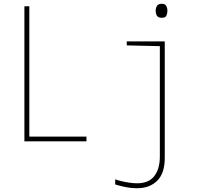

<svg xmlns="http://www.w3.org/2000/svg" viewBox="-20 -747 1100 1015"><path d="M109 0V-714H135V-25H437V0ZM835 -653Q816 -653 809.5 -664Q803 -675 803 -690Q803 -704 809.5 -715.5Q816 -727 835 -727Q853 -727 859 -715.5Q865 -704 865 -690Q865 -677 860 -665Q855 -653 835 -653ZM705 248Q669 248 634.5 240Q600 232 589 228V201Q599 205 619 210Q639 215 662.5 218.5Q686 222 705 222Q766 222 795.5 184Q825 146 825 81V-503L650 -507V-528H851V88Q851 169 811 208.5Q771 248 705 248Z"/></svg>

Font: Noto Sans Mono Condensed Thin
Style: Regular
Weight: 100
Width: 3
Designer: Monotype Design Team
Foundry: Monotype Imaging Inc.
Version: Version 2.014; ttfautohint (v1.8.4.7-5d5b)